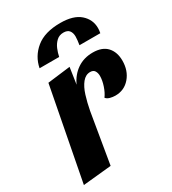

<svg xmlns="http://www.w3.org/2000/svg" viewBox="-183 -835 852 950"><g transform="rotate(-30 243.0 -360.5)"><path d="M13 16 114 -510 244 -526 230 -432Q251 -478 289 -504Q327 -530 378 -530Q432 -530 459 -500.5Q486 -471 486 -422Q486 -365 453.5 -327Q421 -289 370 -289Q355 -289 340 -293Q325 -297 317 -307Q332 -327 342 -357Q352 -387 352 -412Q352 -429 344.5 -441Q337 -453 319 -453Q293 -453 274 -429.5Q255 -406 243 -367.5Q231 -329 223 -286L175 0ZM112 -594Q124 -656 173.5 -696.5Q223 -737 312 -737Q387 -737 424.5 -704Q462 -671 462 -622Q462 -609 459 -594H340Q342 -607 343.5 -619Q345 -631 345 -641Q345 -662 335 -675Q325 -688 302 -688Q278 -688 262 -673Q246 -658 237 -636.5Q228 -615 224 -594Z"/></g></svg>

Font: Sansita Swashed SemiBold
Style: Regular
Weight: 600
Designer: Pablo Cosgaya
Foundry: Omnibus-Type
Version: Version 1.003; ttfautohint (v1.8.3)